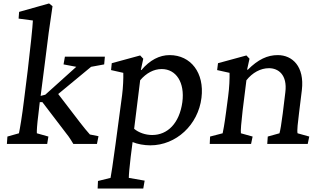

<svg xmlns="http://www.w3.org/2000/svg" viewBox="-20 -836 1856 1115"><path d="M20 0H254L261 -43L194 -62C193 -73 195 -112 203 -173L211 -243H226L358 -70C372 -53 384 -37 406 0H543L552 -45L502 -55C488 -71 463 -100 446 -123L318 -290L509 -448L585 -462L589 -507H357L349 -462L423 -448L243 -286L216 -279L239 -458C257 -606 269 -696 285 -800L265 -816L91 -767L88 -728L171 -717C170 -686 155 -543 141 -427L120 -259C108 -159 95 -85 90 -62L23 -43Z M547 259H812L820 213L728 197C728 178 732 135 739 75L750 -11C778 1 818 8 853 8C1003 8 1131 -111 1150 -268C1168 -413 1088 -516 965 -516C906 -516 850 -487 801 -429L798 -430L812 -495L794 -514L629 -469L625 -429L696 -413C697 -382 695 -330 689 -283L651 1C636 115 625 181 622 197L549 215ZM759 -88 794 -370C830 -412 873 -435 919 -435C1003 -435 1054 -357 1039 -243C1022 -120 953 -52 864 -52C824 -52 785 -66 759 -88Z M1198 0H1438L1447 -43L1379 -62C1377 -78 1381 -124 1389 -194L1411 -370C1446 -414 1493 -440 1542 -440C1595 -440 1650 -403 1637 -300L1622 -177C1614 -114 1608 -80 1603 -62L1535 -43L1532 0H1767L1776 -43L1708 -62C1704 -76 1710 -128 1717 -183L1733 -313C1749 -450 1678 -516 1593 -516C1533 -516 1479 -491 1419 -431L1415 -432L1429 -495L1411 -514L1246 -469L1241 -429L1313 -413C1314 -382 1312 -328 1305 -277L1293 -186C1283 -110 1276 -76 1273 -62L1200 -43Z"/></svg>

Font: TPK Tissa Web Medium
Style: Italic
Weight: 500
Italic angle: -7°
Designer: Jacques Le Bailly, Suppakit Chalermlarp | Katatrad Co.,Ltd.
Foundry: Jacques Le Bailly, Cadson Demak Co.,Ltd.
Version: Version 5.000;Glyphs 3.1.2 (3151)